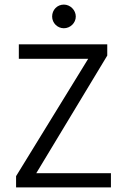

<svg xmlns="http://www.w3.org/2000/svg" viewBox="-20 -816 540 836"><path d="M258 -693C286 -693 310 -716 310 -744C310 -772 286 -796 258 -796C229 -796 207 -773 207 -744C207 -716 230 -693 258 -693ZM50 0H463V-62H138L447 -574V-623H62V-560H364L50 -49Z"/></svg>

Font: Inconsolata Thin
Style: Regular
Weight: 100
Monospace: yes
Designer: Raph Levien, Cyreal, Brenton Simpson
Foundry: Raph Levien, Cyreal, Google
Version: Version 3.100